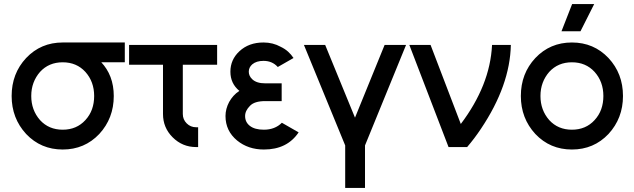

<svg xmlns="http://www.w3.org/2000/svg" viewBox="-20 -720 3106 940"><path d="M287 -512Q180 -512 108 -436Q37 -360 37 -250Q37 -141 108 -64Q180 12 287 12Q394 12 466 -64Q537 -141 537 -250Q537 -275 533 -298.5Q529 -322 521 -343Q513 -364 501.5 -382Q490 -400 476 -415H591V-512ZM287 -415Q355 -415 398 -368Q441 -320 441 -250Q441 -215 430.5 -185.5Q420 -156 398 -132Q355 -85 287 -85Q219 -85 176 -132Q133 -181 133 -250Q133 -285 144 -314.5Q155 -344 176 -368Q219 -415 287 -415Z M612 -500V-403H778V-162Q778 -95 825 -48Q873 0 940 0H950V-97H940Q913 -97 894 -116Q875 -135 875 -162V-403H1043V-500Z M1359 -312H1278Q1236 -312 1215 -332Q1198 -348 1198 -369Q1198 -390 1215 -405Q1235 -422 1270 -422Q1313 -422 1340 -392L1417 -436Q1406 -453 1390.5 -467Q1375 -481 1354 -491Q1316 -512 1270 -512Q1198 -512 1152 -469Q1108 -428 1108 -369Q1108 -311 1152 -275Q1135 -264 1123 -250.5Q1111 -237 1102 -221Q1084 -187 1084 -152Q1084 -79 1141 -32Q1195 12 1272 12Q1386 12 1442 -72L1360 -119Q1326 -85 1272 -85Q1227 -85 1203 -104Q1180 -122 1180 -152Q1180 -178 1204 -202Q1226 -225 1278 -225H1359Z M1468 -500 1670 -8V200H1767V-8L1968 -500H1863L1718 -144L1572 -500Z M1984 -500 2176 0H2267Q2285 -21 2302 -43.5Q2319 -66 2335 -90Q2477 -302 2481 -500H2389Q2384 -400 2345.5 -303.5Q2307 -207 2236 -113L2088 -500Z M2780 -512Q2673 -512 2601 -436Q2530 -360 2530 -250Q2530 -141 2601 -64Q2673 12 2780 12Q2887 12 2959 -64Q3030 -141 3030 -250Q3030 -360 2959 -436Q2887 -512 2780 -512ZM2780 -415Q2848 -415 2891 -368Q2934 -320 2934 -250Q2934 -215 2923.5 -185.5Q2913 -156 2891 -132Q2848 -85 2780 -85Q2712 -85 2669 -132Q2626 -181 2626 -250Q2626 -285 2637 -314.5Q2648 -344 2669 -368Q2712 -415 2780 -415ZM2729 -567H2822L2889 -700H2781Z"/></svg>

Font: Unageo
Style: Medium
Weight: 500
Designer: Richard Sepsi
Foundry: Richard Sepsi
Version: Version 2.000